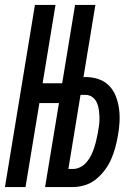

<svg xmlns="http://www.w3.org/2000/svg" viewBox="-29 -755 549 775"><path d="M-9 0 112 -735H195L143 -419H222L274 -735H356L308 -444H316Q344 -444 369 -435.5Q394 -427 411.5 -409Q429 -391 438.5 -366.5Q448 -342 451.5 -316Q455 -290 453.5 -262.5Q452 -235 447 -208Q443 -184 436.5 -160Q430 -136 420 -113Q410 -90 394 -68.5Q378 -47 358 -31Q338 -15 313.5 -7.5Q289 0 265 0H153L209 -339H130L74 0ZM265 -73Q281 -73 295.5 -80.5Q310 -88 321 -101Q332 -114 339 -128.5Q346 -143 351 -158Q356 -173 359.5 -188.5Q363 -204 366 -219Q369 -235 371 -250.5Q373 -266 372.5 -281.5Q372 -297 370 -312Q368 -327 362 -340.5Q356 -354 344 -363Q332 -372 316 -372H296L247 -73Z"/></svg>

Font: Iosevka Term Curly Md Obl
Style: Regular
Weight: 500
Italic angle: -9°
Designer: Belleve Invis
Foundry: Belleve Invis
Version: Version 32.3.0